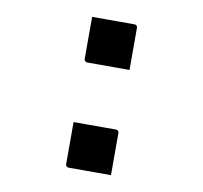

<svg xmlns="http://www.w3.org/2000/svg" viewBox="-66 -613 733 692"><g transform="rotate(10 300.0 -267.0)"><path d="M383 -377Q359 -377 332.5 -377Q306 -377 279 -377Q252 -377 228 -377Q225 -377 222.5 -378.5Q220 -380 218.5 -382.5Q217 -385 217 -388V-542Q241 -542 268 -542Q295 -542 321.5 -542Q348 -542 372 -542Q376 -542 378 -540.5Q380 -539 381.5 -537Q383 -535 383 -531ZM383 8Q359 8 332.5 8Q306 8 279 8Q252 8 228 8Q225 8 222.5 6.5Q220 5 218.5 2.5Q217 0 217 -3V-157Q241 -157 268 -157Q295 -157 321.5 -157Q348 -157 372 -157Q376 -157 378 -155.5Q380 -154 381.5 -152Q383 -150 383 -146Z"/></g></svg>

Font: Recursive Monospace Medium
Style: Regular
Weight: 500
Version: Version 1.047